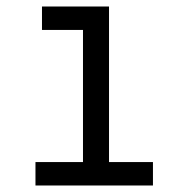

<svg xmlns="http://www.w3.org/2000/svg" viewBox="-20 -570 540 590"><path d="M450 0V-72H315V-550H109V-478H235V-72H89V0Z"/></svg>

Font: Tekne LDO Light
Style: Regular
Weight: 300
Monospace: yes
Designer: Alessio Laiso, Mario Rullo, Paolo Rosset
Foundry: Alessio Laiso
Version: Version 1.000;hotconv 1.0.109;makeotfexe 2.5.65596